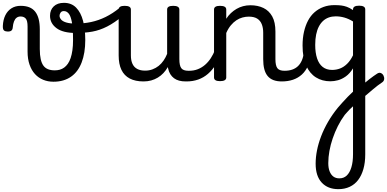

<svg xmlns="http://www.w3.org/2000/svg" viewBox="-75 -556 2724 1351"><path d="M301 19Q262 19 229 5.5Q196 -8 171.5 -34.5Q147 -61 133 -101Q119 -141 119 -193V-369Q119 -411 106 -425.5Q93 -440 70 -440Q53 -440 41.5 -431Q30 -422 23.5 -405Q17 -388 15 -365Q14 -349 6 -341.5Q-2 -334 -20 -334Q-36 -334 -46 -341Q-56 -348 -55 -374Q-53 -417 -37.5 -448.5Q-22 -480 5.5 -497.5Q33 -515 70 -515Q105 -515 130.5 -505Q156 -495 172.5 -474Q189 -453 197 -422Q205 -391 205 -349V-211Q205 -169 211.5 -140Q218 -111 230.5 -94Q243 -77 263 -69Q283 -61 310 -61Q329 -61 345.5 -65.5Q362 -70 376.5 -80.5Q391 -91 402.5 -107.5Q414 -124 422 -147.5Q430 -171 434.5 -202.5Q439 -234 439 -274Q439 -355 431 -399Q423 -443 408.5 -460.5Q394 -478 375 -478Q359 -478 352.5 -492.5Q346 -507 351.5 -521.5Q357 -536 375 -536Q428 -536 461 -502Q494 -468 509.5 -409Q525 -350 525 -274Q525 -228 518.5 -188.5Q512 -149 499.5 -116.5Q487 -84 468.5 -59Q450 -34 425 -16.5Q400 1 369 10Q338 19 301 19Z M459 -324Q368 -324 322.5 -358Q277 -392 277 -445Q277 -486 303 -511Q329 -536 375 -536Q387 -536 392 -521.5Q397 -507 393 -492.5Q389 -478 374 -478Q359 -478 351.5 -467.5Q344 -457 344 -445Q344 -432 354.5 -419Q365 -406 390.5 -398Q416 -390 459 -390Q514 -390 566 -401Q618 -412 668 -436.5Q718 -461 767 -501Q777 -510 786 -506Q795 -502 800 -491Q805 -480 803 -467Q801 -454 790 -445Q731 -396 679 -369.5Q627 -343 574.5 -333.5Q522 -324 459 -324Z M935 17Q877 17 838 -3.5Q799 -24 779.5 -64.5Q760 -105 760 -166V-489Q760 -502 770.5 -508.5Q781 -515 802 -515Q824 -515 835 -508.5Q846 -502 846 -489V-166Q846 -131 857 -107Q868 -83 890.5 -71Q913 -59 946 -59Q974 -59 998 -68Q1022 -77 1041.5 -92.5Q1061 -108 1076 -130Q1091 -152 1101 -177V-489Q1101 -502 1111.5 -508.5Q1122 -515 1144 -515Q1165 -515 1176 -508.5Q1187 -502 1187 -489V-140Q1187 -95 1200.5 -76.5Q1214 -58 1251 -58Q1265 -58 1272 -46.5Q1279 -35 1277.5 -20.5Q1276 -6 1265 5.5Q1254 17 1232 17Q1206 17 1185.5 11.5Q1165 6 1149.5 -5.5Q1134 -17 1123.5 -34Q1113 -51 1108 -74L1106 -84Q1092 -60 1074.5 -41.5Q1057 -23 1035.5 -10Q1014 3 989 10Q964 17 935 17Z M1237 17Q1223 17 1216.5 5.5Q1210 -6 1211.5 -20.5Q1213 -35 1224 -46.5Q1235 -58 1256 -58Q1289 -58 1317 -69Q1345 -80 1368 -100Q1391 -120 1408.5 -147Q1426 -174 1438 -205Q1444 -220 1455.5 -218.5Q1467 -217 1475.5 -207Q1484 -197 1481 -186Q1466 -138 1442.5 -100.5Q1419 -63 1388.5 -36.5Q1358 -10 1320 3.5Q1282 17 1237 17Z M1908 17Q1874 17 1849 7.5Q1824 -2 1808 -21.5Q1792 -41 1784.5 -70.5Q1777 -100 1777 -140V-326Q1777 -361 1766.5 -386.5Q1756 -412 1734 -425.5Q1712 -439 1675 -439Q1654 -439 1631.5 -433Q1609 -427 1588.5 -413.5Q1568 -400 1549.5 -378Q1531 -356 1517 -324V-11Q1517 2 1506 8.5Q1495 15 1473 15Q1452 15 1441.5 8.5Q1431 2 1431 -11V-489Q1431 -502 1441.5 -508.5Q1452 -515 1473 -515Q1495 -515 1506 -508.5Q1517 -502 1517 -489V-424Q1531 -446 1549.5 -463.5Q1568 -481 1589.5 -493.5Q1611 -506 1635.5 -512.5Q1660 -519 1687 -519Q1739 -519 1778.5 -500Q1818 -481 1840.5 -440.5Q1863 -400 1863 -334V-140Q1863 -95 1876.5 -76.5Q1890 -58 1927 -58Q1941 -58 1948 -46.5Q1955 -35 1953.5 -20.5Q1952 -6 1941 5.5Q1930 17 1908 17Z M1908 17Q1894 17 1887.5 5.5Q1881 -6 1882.5 -20.5Q1884 -35 1895 -46.5Q1906 -58 1927 -58Q1957 -58 1980.5 -66Q2004 -74 2021 -90Q2038 -106 2048.5 -130Q2059 -154 2063 -186Q2065 -201 2078 -205.5Q2091 -210 2103.5 -205.5Q2116 -201 2114 -186Q2110 -133 2093 -94.5Q2076 -56 2049 -31.5Q2022 -7 1986.5 5Q1951 17 1908 17Z M2461 55Q2477 40 2493 26.5Q2509 13 2524.5 1Q2540 -11 2554 -21Q2568 -31 2579 -38Q2593 -47 2605 -42Q2617 -37 2623.5 -24Q2630 -11 2628 2.5Q2626 16 2612 25Q2599 33 2583 45.5Q2567 58 2549 73Q2531 88 2512.5 104Q2494 120 2477 134ZM2306 775Q2232 775 2189 729Q2146 683 2146 596Q2146 551 2155.5 502.5Q2165 454 2184.5 403Q2204 352 2233.5 301Q2263 250 2303 201Q2320 182 2337 162.5Q2354 143 2372.5 124.5Q2391 106 2409 89V-75Q2386 -38 2358.5 -18.5Q2331 1 2303.5 8.5Q2276 16 2249 16Q2192 16 2148 -11.5Q2104 -39 2079 -95Q2054 -151 2054 -236Q2054 -288 2064 -332Q2074 -376 2092.5 -411Q2111 -446 2138.5 -470Q2166 -494 2201 -507Q2236 -520 2278 -520Q2306 -520 2326 -517.5Q2346 -515 2365.5 -508Q2385 -501 2409 -485V-490Q2409 -503 2419.5 -509.5Q2430 -516 2452 -516Q2473 -516 2484 -509.5Q2495 -503 2495 -490V530Q2495 588 2482 633.5Q2469 679 2445 710.5Q2421 742 2385.5 758.5Q2350 775 2306 775ZM2313 699Q2344 699 2365 679Q2386 659 2397.5 621Q2409 583 2409 529V192Q2397 202 2387 212.5Q2377 223 2368 233Q2359 243 2351 252Q2323 290 2302 332Q2281 374 2266 418Q2251 462 2243 506Q2235 550 2235 592Q2235 626 2244.5 650Q2254 674 2271 686.5Q2288 699 2313 699ZM2262 -64Q2291 -64 2317.5 -74Q2344 -84 2367.5 -107Q2391 -130 2409 -167V-405Q2378 -424 2348 -432.5Q2318 -441 2287 -441Q2261 -441 2238.5 -433Q2216 -425 2198.5 -409Q2181 -393 2168.5 -369Q2156 -345 2149.5 -313Q2143 -281 2143 -240Q2143 -185 2156 -145.5Q2169 -106 2195.5 -85Q2222 -64 2262 -64Z"/></svg>

Font: Playwrite VN
Style: Regular
Weight: 400
Designer: Veronika Burian, José Scaglione
Foundry: TypeTogether
Version: Version 1.002